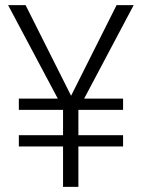

<svg xmlns="http://www.w3.org/2000/svg" viewBox="-20 -731 556 751"><path d="M286.6 -202.1V-301.3H461.4V-345.2H309.1L502.9 -710.9H436L258.3 -356.9H257.8L80.1 -710.9H11.7L206.1 -345.2H53.7V-301.3H226.6V-202.1H53.7V-158.2H226.6V0H286.6V-158.2H461.4V-202.1Z"/></svg>

Font: Vazirmatn ExtraLight
Style: Regular
Weight: 200
Designer: Saber Rastikerdar
Foundry: Saber Rastikerdar
Version: Version 33.003